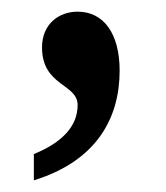

<svg xmlns="http://www.w3.org/2000/svg" viewBox="-20 -155 285 329"><path d="M38 109V154C145 121 185 48 185 -34C185 -97 158 -135 113 -135C80 -135 52 -113 52 -74C52 -7 113 -12 113 25C113 61 87 89 38 109Z"/></svg>

Font: Noto Serif Georgian Condensed SemiBold
Style: Regular
Weight: 600
Width: 3
Designer: Monotype Design Team, Akaki Razmadze
Foundry: Google LLC
Version: Version 2.003